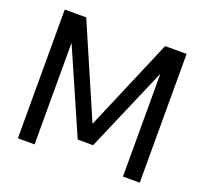

<svg xmlns="http://www.w3.org/2000/svg" viewBox="-127 -889 1103 1037"><g transform="rotate(20 425.0 -370.0)"><path d="M652 -740H775.5V0H679V-591L469.5 -104H381L171 -584V0H75V-740H198.5L427 -211.5Z"/></g></svg>

Font: Encode Sans Semi Condensed Medium
Style: Regular
Weight: 500
Width: 4
Designer: Multiple Designers
Foundry: Impallari Type
Version: Version 2.000